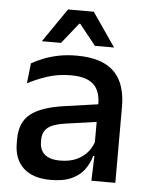

<svg xmlns="http://www.w3.org/2000/svg" viewBox="-51 -726 603 779"><g transform="rotate(5 250.5 -336.5)"><path d="M447 0H349.5L353.5 -116L350 -131V-285L350.5 -309.5Q350.5 -366 321.8 -392.5Q293 -419 229.5 -419Q178 -419 134 -404.5Q90 -390 54.5 -371L63.5 -453Q83.5 -464.5 110.5 -475.5Q137.5 -486.5 171.5 -493.5Q205.5 -500.5 246 -500.5Q301.5 -500.5 340 -487.2Q378.5 -474 402 -449Q425.5 -424 436.2 -389Q447 -354 447 -311ZM184 11Q111.5 11 73 -24.8Q34.5 -60.5 34.5 -126.5V-141.5Q34.5 -211.5 77.8 -245.2Q121 -279 214 -292L361 -313L366.5 -242L225.5 -222Q175 -215 153.5 -197.8Q132 -180.5 132 -147V-140Q132 -106.5 152.8 -88.5Q173.5 -70.5 216 -70.5Q255 -70.5 283 -83.5Q311 -96.5 328.5 -118.2Q346 -140 352.5 -166.5L366 -101H348Q340 -71 321.5 -45.5Q303 -20 269.8 -4.5Q236.5 11 184 11ZM101 -548 194.5 -684H299.5L393 -548V-546.5H316L249 -630.5H245L178 -546.5H101Z"/></g></svg>

Font: Anek Devanagari Medium Medium
Style: Regular
Weight: 500
Version: Version 1.003